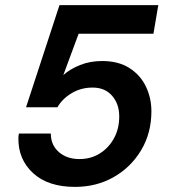

<svg xmlns="http://www.w3.org/2000/svg" viewBox="-20 -720 661 752"><path d="M274 12Q168 12 109.5 -42Q51 -96 52 -179Q52 -183 52.5 -187.5Q53 -192 54 -197H179Q179 -152 210.5 -124.5Q242 -97 291 -97Q336 -97 371 -119Q406 -141 426.5 -178.5Q447 -216 447 -264Q447 -313 419 -345Q391 -377 343 -377Q297 -377 260.5 -355Q224 -333 205 -300H82L213 -700H600L581 -588H288L228 -426Q255 -450 294 -465.5Q333 -481 380 -481Q444 -481 487 -453.5Q530 -426 551.5 -381Q573 -336 573 -284Q573 -199 533 -132Q493 -65 425.5 -26.5Q358 12 274 12Z"/></svg>

Font: DeepMind Sans
Style: Bold Italic
Weight: 700
Italic angle: -10°
Designer: Jonny Pinhorn / Modifications: Colophon Foundry
Foundry: Colophon Foundry
Version: Version 1.002; ttfautohint (v1.8.2)